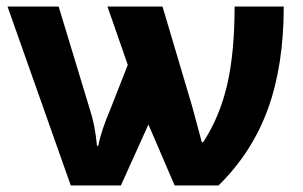

<svg xmlns="http://www.w3.org/2000/svg" viewBox="-20 -566 925 586"><path d="M3 -546H159L254 -233Q270 -185 276 -121H280Q288 -165 317 -233L370 -368L308 -546H476L566 -243L596 -132H600Q650 -208 673 -306Q696 -404 696 -546H846Q846 -366 797.5 -233Q749 -100 647 0H513L433 -186L349 0H196Z"/></svg>

Font: OpenSansMMV
Style: Bold
Weight: 700
Foundry: Ascender Corporation
Version: Version 4.001